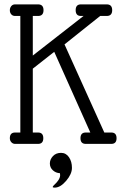

<svg xmlns="http://www.w3.org/2000/svg" viewBox="-20 -658 558 878"><path d="M489 -52Q513 -52 513 -26Q513 0 489 0H372Q348 0 348 -26Q348 -52 372 -52H393L228 -421L130 -344V-52H154Q178 -52 178 -26Q178 0 154 0H49Q39 0 32 -7.5Q25 -15 25 -26Q25 -52 49 -52H73V-585H49Q38 -585 31.5 -592.5Q25 -600 25 -611Q25 -622 31.5 -630Q38 -638 49 -638H154Q179 -638 179 -611.5Q179 -585 154 -585H130V-404L362 -585H350Q326 -585 326 -611.5Q326 -638 350 -638H468Q493 -638 493 -611.5Q493 -585 468 -585H438L275 -455L457 -52ZM230 200Q221 200 221 197Q221 194 228 187.5Q235 181 238 177.5Q241 174 245.5 168Q250 162 252.5 155.5Q255 149 255 143Q255 137 254 134Q235 133 221.5 120.5Q208 108 208 89.5Q208 71 222 56Q236 41 259 41Q282 41 295.5 61Q309 81 309 109.5Q309 138 282.5 169Q256 200 230 200Z"/></svg>

Font: Glass Antiqua
Style: Regular
Weight: 400
Version: 1.001